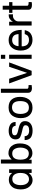

<svg xmlns="http://www.w3.org/2000/svg" viewBox="1782 -2522 761 4366"><g transform="rotate(-90 2163.0 -338.5)"><path d="M269.5 -60.5Q323.2 -60.5 356.9 -90.8Q390.6 -121.1 402.3 -162.1Q414.1 -203.1 414.1 -255.9Q414.1 -336.9 379.4 -388.2Q344.7 -439.5 277.3 -439.5Q201.2 -439.5 168.9 -385.3Q136.7 -331.1 136.7 -250Q136.7 -161.1 172.9 -110.8Q209 -60.5 269.5 -60.5ZM498 0H414.1V-64.5Q388.7 -37.1 370.6 -21.5Q352.5 -5.9 319.8 7.8Q287.1 21.5 248 21.5Q168 21.5 103.5 -49.8Q39.1 -121.1 39.1 -250Q39.1 -321.3 60.5 -379.9Q82 -438.5 133.8 -478.5Q185.5 -518.6 261.7 -518.6Q310.5 -518.6 345.7 -501Q380.9 -483.4 414.1 -443.4V-511.7H498Z M856.4 -64.5Q924.8 -64.5 957.5 -121.1Q990.2 -177.7 990.2 -255.9Q990.2 -333 958.5 -387.2Q926.8 -441.4 856.4 -441.4Q715.8 -441.4 715.8 -254.9Q715.8 -64.5 856.4 -64.5ZM714.8 -61.5V0H627.9V-699.2H718.8V-454.1Q764.6 -496.1 794.4 -511.7Q824.2 -527.3 860.4 -527.3Q968.8 -527.3 1026.9 -455.1Q1085 -382.8 1085 -269.5Q1085 -130.9 1023.4 -56.6Q961.9 17.6 863.3 17.6Q771.5 17.6 714.8 -61.5Z M1591.8 -149.4Q1591.8 -69.3 1534.2 -23.9Q1476.6 21.5 1376 21.5Q1320.3 21.5 1278.8 8.8Q1237.3 -3.9 1215.3 -22Q1193.4 -40 1180.7 -66.9Q1168 -93.8 1164.6 -114.3Q1161.1 -134.8 1161.1 -159.2H1251Q1251 -157.2 1251 -152.3Q1251 -143.6 1252.4 -133.8Q1253.9 -124 1261.7 -109.4Q1269.5 -94.7 1282.2 -84Q1294.9 -73.2 1319.8 -64.9Q1344.7 -56.6 1378.9 -56.6Q1498 -56.6 1498 -138.7Q1498 -156.2 1490.2 -168.5Q1482.4 -180.7 1465.3 -188.5Q1448.2 -196.3 1434.1 -200.7Q1419.9 -205.1 1394 -210.4Q1368.2 -215.8 1356.4 -218.8Q1323.2 -225.6 1291.5 -235.8Q1259.8 -246.1 1233.9 -258.3Q1208 -270.5 1192.4 -297.4Q1176.8 -324.2 1176.8 -365.2Q1176.8 -438.5 1229 -480.5Q1281.2 -522.5 1372.1 -522.5Q1457 -522.5 1515.1 -484.9Q1573.2 -447.3 1573.2 -364.3H1485.4Q1485.4 -366.2 1485.4 -368.2Q1485.4 -377.9 1481.9 -388.2Q1478.5 -398.4 1468.3 -413.6Q1458 -428.7 1432.1 -438Q1406.2 -447.3 1368.2 -447.3Q1269.5 -447.3 1269.5 -383.8Q1269.5 -366.2 1278.3 -353Q1287.1 -339.8 1306.6 -331.1Q1326.2 -322.3 1340.8 -317.4Q1355.5 -312.5 1385.3 -306.2Q1415 -299.8 1426.8 -296.9Q1450.2 -291 1457.5 -288.6Q1464.8 -286.1 1485.8 -279.8Q1506.8 -273.4 1515.1 -268.6Q1523.4 -263.7 1539.1 -254.9Q1554.7 -246.1 1561.5 -236.8Q1568.4 -227.5 1577.1 -214.4Q1585.9 -201.2 1588.9 -185.1Q1591.8 -168.9 1591.8 -149.4Z M1900.4 -62.5Q2047.9 -62.5 2047.9 -260.7Q2047.9 -446.3 1904.3 -446.3Q1832 -446.3 1793.9 -396Q1755.9 -345.7 1755.9 -251Q1755.9 -169.9 1788.6 -116.2Q1821.3 -62.5 1900.4 -62.5ZM1896.5 19.5Q1789.1 19.5 1724.6 -49.8Q1660.2 -119.1 1660.2 -248Q1660.2 -299.8 1672.9 -346.7Q1685.5 -393.6 1712.9 -434.6Q1740.2 -475.6 1788.6 -500Q1836.9 -524.4 1901.4 -524.4Q2027.3 -524.4 2085.4 -452.1Q2143.6 -379.9 2143.6 -264.6Q2143.6 -207 2130.4 -158.2Q2117.2 -109.4 2088.9 -68.4Q2060.5 -27.3 2011.7 -3.9Q1962.9 19.5 1896.5 19.5Z M2412.1 -70.3V0Q2374 6.8 2344.7 6.8Q2286.1 6.8 2257.8 -20.5Q2236.3 -41 2236.3 -76.2V-699.2H2328.1V-97.7Q2328.1 -85 2346.7 -76.2Q2359.4 -70.3 2395.5 -70.3Q2398.4 -70.3 2403.8 -70.3Q2409.2 -70.3 2412.1 -70.3Z M2449.2 -511.7H2555.7L2689.5 -103.5L2828.1 -511.7H2927.7L2736.3 0H2636.7Z M3100.6 -600.6H3008.8V-699.2H3100.6ZM3102.5 0H3008.8V-511.7H3102.5Z M3296.9 -297.9H3570.3Q3570.3 -299.8 3570.3 -302.7Q3570.3 -314.5 3568.8 -327.6Q3567.4 -340.8 3559.6 -362.8Q3551.8 -384.8 3538.6 -401.4Q3525.4 -418 3498.5 -430.7Q3471.7 -443.4 3435.5 -443.4Q3402.3 -443.4 3376 -432.1Q3349.6 -420.9 3335.4 -404.3Q3321.3 -387.7 3312 -366.7Q3302.7 -345.7 3299.8 -329.1Q3296.9 -312.5 3296.9 -297.9ZM3571.3 -157.2H3660.2Q3659.2 -150.4 3657.2 -138.2Q3655.3 -126 3641.6 -95.7Q3627.9 -65.4 3606.4 -42Q3585 -18.6 3541 0.5Q3497.1 19.5 3438.5 19.5Q3391.6 19.5 3349.6 4.4Q3307.6 -10.7 3272.5 -41.5Q3237.3 -72.3 3216.8 -126Q3196.3 -179.7 3196.3 -250Q3196.3 -366.2 3258.3 -444.8Q3320.3 -523.4 3435.5 -523.4Q3547.9 -523.4 3607.4 -446.3Q3667 -369.1 3667 -226.6H3293.9Q3293 -221.7 3293 -213.9Q3293 -198.2 3295.4 -182.1Q3297.9 -166 3306.2 -143.1Q3314.5 -120.1 3329.1 -103Q3343.8 -85.9 3371.6 -73.2Q3399.4 -60.5 3436.5 -60.5Q3475.6 -60.5 3503.9 -72.3Q3532.2 -84 3543 -99.6Q3553.7 -115.2 3562 -131.8Q3570.3 -148.4 3571.3 -157.2Z M3859.4 0H3766.6V-511.7H3852.5V-424.8Q3866.2 -457 3900.4 -483.4Q3919.9 -499 3929.7 -504.9Q3939.5 -510.7 3957.5 -516.1Q3975.6 -521.5 3999 -521.5Q4008.8 -521.5 4020.5 -520.5V-422.9Q4017.6 -422.9 4005.9 -424.3Q3994.1 -425.8 3984.4 -425.8Q3949.2 -425.8 3918.9 -405.3Q3859.4 -364.3 3859.4 -300.8Z M4298.8 -68.4V0Q4274.4 6.8 4235.4 6.8Q4195.3 6.8 4169.9 -3.9Q4125 -22.5 4125 -74.2V-437.5H4053.7V-511.7H4126V-658.2H4216.8V-511.7H4297.9V-437.5H4216.8V-99.6Q4216.8 -79.1 4241.2 -73.2Q4251 -71.3 4259.8 -70.3Q4268.6 -69.3 4279.8 -69.3Q4291 -69.3 4298.8 -68.4Z"/></g></svg>

Font: Druckschrift BY WOK
Style: Medium
Weight: 400
Version: Version 001.000